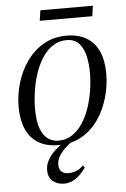

<svg xmlns="http://www.w3.org/2000/svg" viewBox="-58 -691 609 931"><g transform="rotate(-5 247.0 -225.0)"><path d="M288.5 -515.5Q347 -515.5 386.5 -492Q426 -468.5 446 -424Q466 -379.5 466 -316Q466 -256.5 449.2 -198.5Q432.5 -140.5 399.8 -93.2Q367 -46 318.5 -18Q270 10 206.5 10Q147 10 107.2 -14.2Q67.5 -38.5 48 -83.8Q28.5 -129 28.5 -191.5Q28.5 -251.5 46 -309.2Q63.5 -367 97.2 -413.8Q131 -460.5 179.2 -488Q227.5 -515.5 288.5 -515.5ZM288 -494Q251 -494 221.8 -475Q192.5 -456 170.8 -423.2Q149 -390.5 135 -349.2Q121 -308 114 -262.8Q107 -217.5 107 -174Q107 -115 120.2 -79.2Q133.5 -43.5 156.2 -27.5Q179 -11.5 207.5 -11.5Q244 -11.5 273.2 -30.5Q302.5 -49.5 324 -81.8Q345.5 -114 359.5 -154.8Q373.5 -195.5 380.5 -239.8Q387.5 -284 387.5 -326.5Q387.5 -370.5 378.8 -408.5Q370 -446.5 348.5 -470.2Q327 -494 288 -494ZM215.5 198.5Q185 198.5 162.2 180.5Q139.5 162.5 139.5 126Q139.5 105 148.2 85.5Q157 66 173 48Q189 30 211 13.5Q233 -3 259 -18L278.5 -29L301 -23.5Q267 -0.5 243.2 21Q219.5 42.5 207.5 63.2Q195.5 84 195.5 105.5Q195.5 126.5 207.8 138Q220 149.5 241.5 149.5Q259 149.5 277.8 143Q296.5 136.5 314.5 118L322 130Q304.5 156.5 277.2 177.5Q250 198.5 215.5 198.5ZM174.5 -649H430L423 -598.5H167Z"/></g></svg>

Font: Merriweather 144pt Light
Style: Italic
Weight: 300
Italic angle: -7.8°
Version: Version 2.101